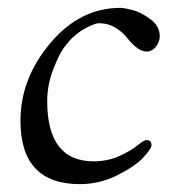

<svg xmlns="http://www.w3.org/2000/svg" viewBox="-20 -456 458 488"><path d="M32 -149Q32 -256 107.5 -346Q183 -436 286 -436Q296 -436 317 -430.5Q338 -425 362 -407.5Q386 -390 386 -364Q386 -349 376 -337Q366 -325 353 -325Q339 -325 325.5 -336.5Q312 -348 302 -361Q292 -374 273.5 -385.5Q255 -397 231 -397Q223 -397 203.5 -387.5Q184 -378 166 -362Q156 -353 143 -335.5Q130 -318 115 -279Q100 -240 100 -199Q100 -46 218 -46Q254 -46 283.5 -59.5Q313 -73 329.5 -86.5Q346 -100 352 -100Q365 -100 365 -87Q365 -78 344 -55.5Q323 -33 278 -10.5Q233 12 183 12Q32 12 32 -149Z"/></svg>

Font: OFL Sorts Mill Goudy TT
Style: Italic
Weight: 500
Italic angle: -6°
Version: Version 003.000